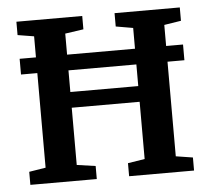

<svg xmlns="http://www.w3.org/2000/svg" viewBox="-44 -598 707 645"><g transform="rotate(-5 309.0 -275.0)"><path d="M585 -425V-372H528V-53L585 -44V0H366V-44L423 -53V-246H194V-53L257 -44V0H33V-44L89 -53V-372H34V-425H89V-496L34 -505V-550H256V-505L194 -496V-425H423V-495L365 -505V-550H585V-505L528 -496V-425ZM194 -299H423V-372H194Z"/></g></svg>

Font: Aikya SemiBold
Style: Regular
Weight: 600
Designer: Neelakash Kshetrimayum (Latin subset based on Merriweather by Eben Sorkin)
Foundry: Brand New Type
Version: Version 1.00 b005